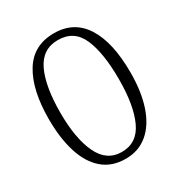

<svg xmlns="http://www.w3.org/2000/svg" viewBox="-173 -845 913 975"><g transform="rotate(-30 283.5 -357.5)"><path d="M283 10Q202 10 149 -36Q96 -82 70 -165Q44 -248 44 -359Q44 -530 103.5 -627.5Q163 -725 284 -725Q401 -725 461.5 -630Q522 -535 522 -358Q522 -245 494 -162.5Q466 -80 412.5 -35Q359 10 283 10ZM283 -30Q373 -30 413.5 -117.5Q454 -205 454 -358Q454 -513 416 -599Q378 -685 284 -685Q193 -685 152 -599Q111 -513 111 -358Q111 -207 153 -118.5Q195 -30 283 -30Z"/></g></svg>

Font: Noto Serif ExtraCondensed Light
Style: Regular
Weight: 300
Width: 2
Designer: Monotype Design Team
Foundry: Monotype Imaging Inc.
Version: Version 2.014; ttfautohint (v1.8.4.7-5d5b)